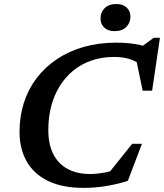

<svg xmlns="http://www.w3.org/2000/svg" viewBox="-20 -902 798 934"><path d="M552.5 -80 494.5 -42 623 -202.5H670.5L602 -22.5Q559 -8 502.5 2Q446 12 387 12Q284 12 214.5 -21.5Q145 -55 110 -116.5Q75 -178 75 -260.5Q75 -336 96.2 -402.2Q117.5 -468.5 158.2 -522Q199 -575.5 256.8 -614.2Q314.5 -653 387.2 -673.8Q460 -694.5 545.5 -694.5Q577 -694.5 605.8 -691.8Q634.5 -689 662 -683Q689.5 -677 716 -667L654 -664L727.5 -718H758L720 -461H674L638 -633.5L672.5 -582.5Q641.5 -605 609.5 -615Q577.5 -625 535.5 -625Q476 -625 426.2 -608Q376.5 -591 337.2 -559.2Q298 -527.5 270.8 -483.5Q243.5 -439.5 229.2 -385.8Q215 -332 215 -270.5Q215 -199.5 239.5 -151.8Q264 -104 309.8 -79.8Q355.5 -55.5 418.5 -55.5Q449.5 -55.5 483.2 -61.5Q517 -67.5 552.5 -80ZM537 -750.5Q505.5 -750.5 487.2 -767.8Q469 -785 469 -812Q469 -842 489 -862.2Q509 -882.5 546.5 -882.5Q578 -882.5 596.2 -865.5Q614.5 -848.5 614.5 -821Q614.5 -791.5 594.5 -771Q574.5 -750.5 537 -750.5Z"/></svg>

Font: Newsreader SemiBold
Style: Italic
Weight: 600
Italic angle: -17°
Designer: Hugues Gentile
Foundry: Production Type
Version: Version 1.003